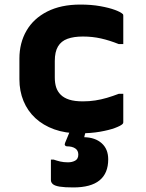

<svg xmlns="http://www.w3.org/2000/svg" viewBox="-20 -572 640 841"><path d="M332 -552Q380 -552 419 -545Q458 -538 483.5 -528.5Q509 -519 517 -511Q519 -510 519.5 -507.5Q520 -505 520 -503Q520 -472 520 -441Q520 -410 520 -379H500Q460 -395 422.5 -403.5Q385 -412 343 -412Q303 -412 275.5 -402Q248 -392 234 -368.5Q220 -345 220 -305V-233Q220 -208 226 -189.5Q232 -171 246 -157Q260 -143 283.5 -135.5Q307 -128 343 -128Q371 -128 397 -132Q423 -136 448.5 -143.5Q474 -151 500 -161H520Q520 -130 520 -99Q520 -68 520 -37Q520 -35 519.5 -33Q519 -31 517 -29Q509 -21 483.5 -11.5Q458 -2 418 5Q378 12 328 12Q266 12 217.5 -5.5Q169 -23 135 -54.5Q101 -86 83 -129.5Q65 -173 65 -225V-315Q65 -384 96 -437.5Q127 -491 187 -521.5Q247 -552 332 -552ZM371 -57Q368 -47 365.5 -36Q363 -25 360.5 -15Q358 -5 355.5 4Q353 13 351 20L349 29Q397 30 425.5 55.5Q454 81 454 126Q454 187 416 218Q378 249 301 249Q263 249 241.5 245.5Q220 242 211.5 234.5Q203 227 203 217Q203 200 203 184Q203 168 203 153.5Q203 139 203 127H215Q229 132 244 135.5Q259 139 278 139Q296 139 309.5 131.5Q323 124 323 105Q323 87 309.5 78Q296 69 273 69Q268 69 265 65Q262 61 265 54Q271 40 276 27.5Q281 15 286 3Q291 -9 296 -20Q301 -31 306 -42Q309 -47 314 -50.5Q319 -54 332 -55.5Q345 -57 371 -57Z"/></svg>

Font: Recursive Monospace ExtraBold
Style: Regular
Weight: 800
Version: Version 1.047